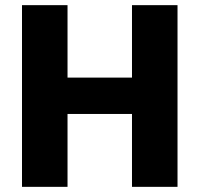

<svg xmlns="http://www.w3.org/2000/svg" viewBox="-20 -723 770 741"><path d="M240.6 -283.2H489.4V-1.9H665.1V-703.1H489.4V-423.5H240.6V-703.1H64.9V-1.9H240.6Z"/></svg>

Font: Hussar
Style: BdWide
Weight: 700
Foundry: Cannot Into Space Fonts
Version: Version 2.00